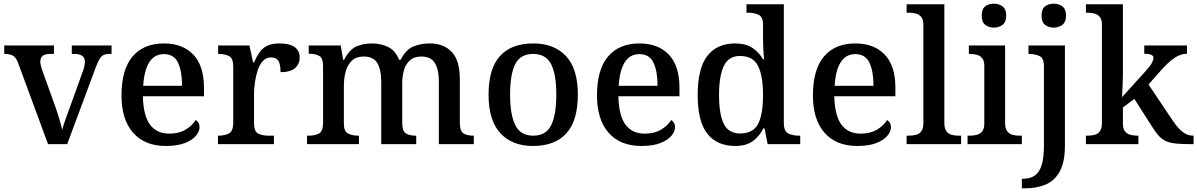

<svg xmlns="http://www.w3.org/2000/svg" viewBox="-20 -783 6504 1043"><path d="M79 -439Q68 -470 51.5 -480Q35 -490 3 -490V-536H273V-490H250Q199 -490 199 -448Q199 -438 201.5 -428.5Q204 -419 207 -408L275 -219Q288 -184 300 -144Q312 -104 318 -78Q323 -100 336.5 -136.5Q350 -173 361 -204L432 -401Q441 -428 441 -448Q441 -490 384 -490H370V-536H586V-490H571Q545 -490 531 -476Q517 -462 499 -414L345 0H241Z M881 10Q766 10 703 -62Q640 -134 640 -264Q640 -405 700 -476Q760 -547 871 -547Q972 -547 1030 -486.5Q1088 -426 1088 -307V-260H756Q759 -153 795.5 -105Q832 -57 900 -57Q952 -57 988.5 -79Q1025 -101 1043 -131Q1052 -126 1058 -116Q1064 -106 1064 -92Q1064 -69 1044.5 -45.5Q1025 -22 984.5 -6Q944 10 881 10ZM969 -317Q969 -396 947 -442.5Q925 -489 870 -489Q819 -489 791 -445Q763 -401 758 -317Z M1164 0V-46H1167Q1200 -46 1223.5 -58Q1247 -70 1247 -118V-422Q1247 -467 1224 -478.5Q1201 -490 1168 -490H1165V-536H1335L1355 -444H1360Q1373 -474 1388.5 -497Q1404 -520 1429.5 -533.5Q1455 -547 1498 -547Q1554 -547 1581 -527Q1608 -507 1608 -471Q1608 -435 1582.5 -413Q1557 -391 1504 -391Q1504 -433 1492.5 -452Q1481 -471 1452 -471Q1425 -471 1407 -450.5Q1389 -430 1379 -398.5Q1369 -367 1364.5 -333.5Q1360 -300 1360 -275V-113Q1360 -68 1383 -57Q1406 -46 1438 -46H1468V0Z M1648 0V-46H1658Q1691 -46 1713 -58Q1735 -70 1735 -117V-424Q1735 -468 1714 -479.5Q1693 -491 1660 -491H1657V-536H1831L1844 -458H1849Q1879 -515 1916.5 -531Q1954 -547 2001 -547Q2051 -547 2090 -527Q2129 -507 2148 -458H2156Q2186 -515 2226.5 -531Q2267 -547 2314 -547Q2391 -547 2434.5 -500.5Q2478 -454 2478 -352V-117Q2478 -70 2498 -58Q2518 -46 2551 -46H2554V0H2364V-340Q2364 -405 2342.5 -440.5Q2321 -476 2268 -476Q2230 -476 2207 -455.5Q2184 -435 2174.5 -402Q2165 -369 2165 -329V-117Q2165 -70 2185 -58Q2205 -46 2238 -46H2241V0H2051V-340Q2051 -405 2029.5 -440.5Q2008 -476 1955 -476Q1915 -476 1891.5 -453.5Q1868 -431 1858 -395Q1848 -359 1848 -316V-112Q1848 -69 1871 -57.5Q1894 -46 1927 -46H1930V0Z M2875 10Q2763 10 2698.5 -59Q2634 -128 2634 -269Q2634 -410 2696 -478.5Q2758 -547 2878 -547Q2990 -547 3054.5 -478.5Q3119 -410 3119 -269Q3119 -128 3057 -59Q2995 10 2875 10ZM2877 -46Q2946 -46 2974 -102.5Q3002 -159 3002 -269Q3002 -380 2973.5 -435Q2945 -490 2876 -490Q2807 -490 2779 -435Q2751 -380 2751 -269Q2751 -159 2779.5 -102.5Q2808 -46 2877 -46Z M3464 10Q3349 10 3286 -62Q3223 -134 3223 -264Q3223 -405 3283 -476Q3343 -547 3454 -547Q3555 -547 3613 -486.5Q3671 -426 3671 -307V-260H3339Q3342 -153 3378.5 -105Q3415 -57 3483 -57Q3535 -57 3571.5 -79Q3608 -101 3626 -131Q3635 -126 3641 -116Q3647 -106 3647 -92Q3647 -69 3627.5 -45.5Q3608 -22 3567.5 -6Q3527 10 3464 10ZM3552 -317Q3552 -396 3530 -442.5Q3508 -489 3453 -489Q3402 -489 3374 -445Q3346 -401 3341 -317Z M3974 10Q3875 10 3822.5 -56.5Q3770 -123 3770 -267Q3770 -412 3822.5 -479.5Q3875 -547 3973 -547Q4031 -547 4067 -523Q4103 -499 4125 -461H4131Q4128 -487 4126.5 -519Q4125 -551 4125 -575V-648Q4125 -692 4100.5 -703Q4076 -714 4043 -714H4035V-760H4238V-114Q4238 -70 4262.5 -58Q4287 -46 4320 -46H4327V0H4150L4133 -86H4127Q4105 -42 4069 -16Q4033 10 3974 10ZM4000 -58Q4071 -58 4098 -109.5Q4125 -161 4125 -268Q4125 -370 4098 -424.5Q4071 -479 3999 -479Q3938 -479 3912 -424.5Q3886 -370 3886 -267Q3886 -162 3912 -110Q3938 -58 4000 -58Z M4637 10Q4522 10 4459 -62Q4396 -134 4396 -264Q4396 -405 4456 -476Q4516 -547 4627 -547Q4728 -547 4786 -486.5Q4844 -426 4844 -307V-260H4512Q4515 -153 4551.5 -105Q4588 -57 4656 -57Q4708 -57 4744.5 -79Q4781 -101 4799 -131Q4808 -126 4814 -116Q4820 -106 4820 -92Q4820 -69 4800.5 -45.5Q4781 -22 4740.5 -6Q4700 10 4637 10ZM4725 -317Q4725 -396 4703 -442.5Q4681 -489 4626 -489Q4575 -489 4547 -445Q4519 -401 4514 -317Z M4905 0V-46H4918Q4938 -46 4956 -50.5Q4974 -55 4985 -70Q4996 -85 4996 -115V-649Q4996 -677 4984.5 -691Q4973 -705 4955 -709.5Q4937 -714 4918 -714H4905V-760H5110V-115Q5110 -85 5121 -70Q5132 -55 5150 -50.5Q5168 -46 5188 -46H5201V0Z M5379 -633Q5351 -633 5332 -648Q5313 -663 5313 -698Q5313 -734 5332 -748.5Q5351 -763 5379 -763Q5406 -763 5426 -748.5Q5446 -734 5446 -698Q5446 -663 5426 -648Q5406 -633 5379 -633ZM5236 0V-46H5249Q5268 -46 5286 -50.5Q5304 -55 5315.5 -69Q5327 -83 5327 -112V-425Q5327 -453 5315.5 -467Q5304 -481 5286 -485.5Q5268 -490 5249 -490H5243V-536H5440V-115Q5440 -85 5451.5 -70Q5463 -55 5481 -50.5Q5499 -46 5519 -46H5531V0Z M5704 -633Q5676 -633 5657 -648Q5638 -663 5638 -698Q5638 -734 5657 -748.5Q5676 -763 5704 -763Q5731 -763 5751 -748.5Q5771 -734 5771 -698Q5771 -663 5751 -648Q5731 -633 5704 -633ZM5531 240V188H5538Q5575 188 5600 171.5Q5625 155 5638 115.5Q5651 76 5651 6V-423Q5651 -467 5627 -478.5Q5603 -490 5570 -490H5567V-536H5765V8Q5765 97 5737 148Q5709 199 5660.5 219.5Q5612 240 5549 240Z M5879 0V-46H5888Q5908 -46 5926 -50.5Q5944 -55 5955 -70Q5966 -85 5966 -115V-649Q5966 -677 5954.5 -691Q5943 -705 5925 -709.5Q5907 -714 5888 -714H5879V-760H6080V-374Q6080 -361 6079 -341Q6078 -321 6077.5 -301.5Q6077 -282 6076 -268.5Q6075 -255 6075 -255L6201 -394Q6228 -424 6237 -440.5Q6246 -457 6246 -469Q6246 -491 6196 -491V-536H6428V-491Q6393 -491 6359.5 -468Q6326 -445 6287 -401L6219 -324L6352 -126Q6378 -87 6404 -66.5Q6430 -46 6461 -46H6464V0H6450Q6402 0 6370.5 -3Q6339 -6 6317 -15Q6295 -24 6277 -43Q6259 -62 6239 -94L6142 -246L6080 -199V-112Q6080 -83 6091.5 -69Q6103 -55 6121 -50.5Q6139 -46 6158 -46H6164V0Z"/></svg>

Font: Noto Serif Tibetan Medium
Style: Regular
Weight: 500
Designer: Monotype Design Team
Foundry: Monotype Imaging Inc.
Version: Version 2.103; ttfautohint (v1.8.4.7-5d5b)